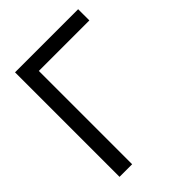

<svg xmlns="http://www.w3.org/2000/svg" viewBox="-208 -836 945 945"><g transform="rotate(-45 264.0 -364.0)"><path d="M503.9 -727.5V-649.4H152.3V0H64.5V-727.5Z"/></g></svg>

Font: Inter Tight
Style: Regular
Weight: 400
Designer: Rasmus Andersson
Foundry: rsms
Version: Version 3.002